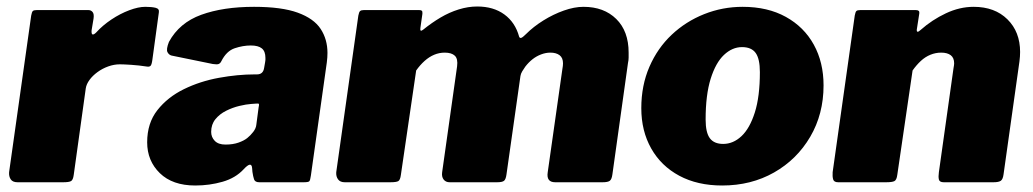

<svg xmlns="http://www.w3.org/2000/svg" viewBox="-20 -561 3179 591"><path d="M34 0Q19 0 13 -9Q7 -18 8 -31L76 -513Q78 -524 81 -527Q84 -530 93 -530H252Q260 -530 265 -524Q270 -518 268 -504L262 -468Q261 -456 265 -455Q269 -454 276 -461Q296 -483 323 -501Q350 -519 378 -529.5Q406 -540 427 -540Q447 -540 459 -537Q471 -534 469 -523L449 -377Q447 -362 443.5 -358.5Q440 -355 433 -356Q407 -360 383.5 -361.5Q360 -363 349 -363Q331 -363 313 -356.5Q295 -350 280 -339Q265 -328 255.5 -315Q246 -302 244 -289L207 -23Q205 -7 198.5 -3.5Q192 0 175 0H34Z M730 -40Q705 -13 665 -1.5Q625 10 581 10Q511 10 472 -28Q433 -66 433 -123Q433 -182 464.5 -222Q496 -262 546 -286.5Q596 -311 654 -321.5Q712 -332 764 -332H771Q790 -332 793 -352L796 -369Q797 -373 797 -376.5Q797 -380 797 -383Q797 -403 786 -412Q775 -421 752 -421Q728 -421 702.5 -412.5Q677 -404 661 -372Q658 -366 653 -364Q648 -362 635 -364L508 -390Q500 -392 495.5 -400.5Q491 -409 500 -432Q532 -491 599.5 -515.5Q667 -540 762 -540Q847 -540 896.5 -522Q946 -504 967 -472Q988 -440 988 -398Q988 -391 987.5 -384Q987 -377 986 -369L937 -21Q935 -6 932 -3Q929 0 915 0H778Q765 0 762 -9Q759 -18 757 -32L756 -44Q754 -66 730 -40ZM776 -230Q778 -239 777 -241Q776 -243 767 -242L753 -241Q738 -240 717 -235Q696 -230 676 -220Q656 -210 643 -194Q630 -178 630 -155Q630 -139 641 -127.5Q652 -116 674 -116Q697 -116 714 -122Q731 -128 741 -136Q751 -144 759.5 -155Q768 -166 769 -177Z M1041 0Q1027 0 1020.5 -9Q1014 -18 1015 -31L1083 -513Q1085 -524 1088.5 -527Q1092 -530 1100 -530H1270Q1279 -530 1280 -525Q1281 -520 1279 -510L1274 -475Q1272 -461 1283 -470Q1309 -491 1336 -507Q1363 -523 1392 -532Q1421 -541 1449 -541Q1499 -541 1532.5 -516.5Q1566 -492 1578 -448Q1580 -443 1584.5 -444.5Q1589 -446 1599 -456Q1622 -479 1652.5 -498Q1683 -517 1715.5 -528.5Q1748 -540 1776 -540Q1839 -540 1877 -502.5Q1915 -465 1915 -399Q1915 -392 1915 -384Q1915 -376 1913 -367L1865 -24Q1863 -9 1857 -4.5Q1851 0 1835 0H1689Q1661 0 1666 -31L1711 -348Q1712 -353 1712.5 -358Q1713 -363 1713 -366Q1713 -383 1702.5 -391Q1692 -399 1674 -399Q1660 -399 1645.5 -393.5Q1631 -388 1619 -378.5Q1607 -369 1597 -356Q1592 -349 1587.5 -341.5Q1583 -334 1582 -327L1539 -24Q1537 -9 1531.5 -4.5Q1526 0 1510 0H1364Q1352 0 1345.5 -8.5Q1339 -17 1341 -31L1387 -357Q1390 -380 1380 -389.5Q1370 -399 1349 -399Q1332 -399 1316.5 -392.5Q1301 -386 1287 -373.5Q1273 -361 1261 -344L1214 -23Q1212 -7 1206 -3.5Q1200 0 1182 0H1041Z M2203 10Q2127 10 2071 -20Q2015 -50 1984.5 -104Q1954 -158 1954 -228Q1954 -298 1979 -355.5Q2004 -413 2047.5 -454Q2091 -495 2147.5 -517.5Q2204 -540 2266 -540Q2343 -540 2399 -509Q2455 -478 2485 -423.5Q2515 -369 2515 -298Q2515 -210 2474 -140Q2433 -70 2362.5 -30Q2292 10 2203 10ZM2206 -118Q2237 -118 2262.5 -142Q2288 -166 2303.5 -215Q2319 -264 2319 -339Q2319 -380 2306 -398Q2293 -416 2264 -416Q2234 -416 2208.5 -392Q2183 -368 2167.5 -318.5Q2152 -269 2152 -193Q2152 -153 2165 -135.5Q2178 -118 2206 -118Z M2560 0Q2547 0 2544.5 -9Q2542 -18 2543 -31L2611 -513Q2613 -524 2616 -527Q2619 -530 2628 -530H2799Q2805 -530 2808 -527.5Q2811 -525 2809 -515L2802 -470Q2801 -457 2814 -469Q2849 -500 2891.5 -520Q2934 -540 2977 -540Q3042 -540 3081 -501.5Q3120 -463 3120 -401Q3120 -394 3119.5 -387Q3119 -380 3118 -372L3069 -24Q3067 -9 3060.5 -4.5Q3054 0 3038 0H2885Q2872 0 2870 -8.5Q2868 -17 2870 -31L2915 -351Q2916 -356 2916.5 -360Q2917 -364 2917 -366Q2917 -383 2906.5 -391Q2896 -399 2877 -399Q2860 -399 2844 -392.5Q2828 -386 2814.5 -373.5Q2801 -361 2789 -344L2742 -23Q2740 -7 2733 -3.5Q2726 0 2708 0H2560Z"/></svg>

Font: Libre Franklin Black
Style: Italic
Weight: 900
Italic angle: -8°
Designer: Pablo Impallari, Rodrigo Fuenzalida, Nhung Nguyen
Foundry: Impallari Type
Version: Version 3.000